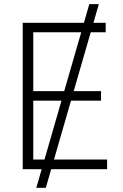

<svg xmlns="http://www.w3.org/2000/svg" viewBox="-20 -817 596 927"><path d="M431.2 -707H490.2V-661.1H418L335.9 -377H467.8V-331.1H322.8L240.7 -46.9H497.1V0H227.1L201.2 89.8H155.3L181.2 0H89.8V-707H385.3L411.1 -796.9H457ZM194.8 -46.9 276.9 -331.1H140.6V-46.9ZM290 -377 372.1 -661.1H140.6V-377Z"/></svg>

Font: Pretendard JP ExtraLight
Style: Regular
Weight: 200
Designer: Base glyphs from Inter by Rasmus Andersson; Hangeul glyphs from Noto Sans CJK(Source Han Sans) by Jang Soo-young and Kan
Foundry: Kil Hyung-jin
Version: Version 1.309